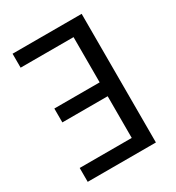

<svg xmlns="http://www.w3.org/2000/svg" viewBox="-172 -815 841 919"><g transform="rotate(-30 248.5 -355.5)"><path d="M37.6 -710.9V-633.8H330.1V-383.8H79.6V-307.1H330.1V-76.7H42.5V0H419.4V-710.9Z"/></g></svg>

Font: Roboto Condensed
Style: Regular
Weight: 400
Designer: Google
Version: Version 2.134; 2016